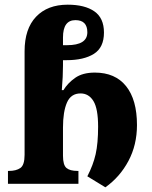

<svg xmlns="http://www.w3.org/2000/svg" viewBox="-20 -785 649 820"><path d="M430 15Q492 -29 528.5 -97.5Q565 -166 565 -251Q565 -359 518.5 -417Q472 -475 385 -475Q333 -475 301 -452.5Q269 -430 251 -400H244Q249 -460 249 -505V-528H264Q338 -528 381 -555Q424 -582 424 -646Q424 -708 383 -736.5Q342 -765 269 -765Q183 -765 134 -713.5Q85 -662 85 -566V-124Q85 -80 67 -67.5Q49 -55 18 -55H14V0H315V-55H311Q279 -55 264 -67.5Q249 -80 249 -120V-240Q249 -308 266 -347Q283 -386 324 -386Q359 -386 379 -353.5Q399 -321 399 -244Q399 -173 388.5 -126.5Q378 -80 353 -32ZM249 -592V-625Q249 -699 302 -699Q353 -699 353 -647Q353 -592 266 -592Z"/></svg>

Font: Noto Serif Georgian SemiCondensed Extra
Style: Regular
Weight: 800
Width: 4
Designer: Monotype Design Team
Foundry: Monotype Imaging Inc.
Version: Version 1.901